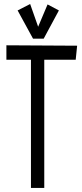

<svg xmlns="http://www.w3.org/2000/svg" viewBox="-20 -921 402 936"><path d="M356 -698.2 349.1 -629.9H195.8V-4.9H130.9V-629.9H11.2V-700.2ZM267.1 -870.1 192.9 -732.4H141.1L65.9 -870.1L127 -901.4L177.7 -757.3H151.9L211.9 -899.4Z"/></svg>

Font: Englebert
Style: Regular
Weight: 400
Designer: Astigmatic (AOETI)
Foundry: Astigmatic (AOETI)
Version: Version 1.000